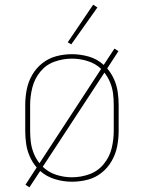

<svg xmlns="http://www.w3.org/2000/svg" viewBox="-20 -770 616 822"><path d="M106 32 152 -38Q179 -14 215 -3Q251 8 288 8Q322 8 355 -0.5Q388 -9 414.5 -30Q441 -51 458 -80.5Q475 -110 481.5 -143Q488 -176 488 -210V-320Q488 -348 484 -376Q480 -404 468.5 -430Q457 -456 439 -477L487 -551L470 -562L424 -492Q397 -517 361 -527.5Q325 -538 288 -538Q254 -538 221.5 -529.5Q189 -521 162 -500Q135 -479 118 -449.5Q101 -420 94.5 -387Q88 -354 88 -320V-210Q88 -182 92 -154Q96 -126 107.5 -100Q119 -74 137 -53L89 21ZM288 -11Q254 -11 221 -21.5Q188 -32 163 -56L427 -459Q442 -440 451.5 -417Q461 -394 464 -369.5Q467 -345 467 -320V-210Q467 -172 458 -135Q449 -98 424 -67.5Q399 -37 362.5 -24Q326 -11 288 -11ZM149 -71Q134 -90 124.5 -113.5Q115 -137 112 -161.5Q109 -186 109 -210V-320Q109 -358 118.5 -395.5Q128 -433 152.5 -463Q177 -493 213.5 -506Q250 -519 288 -519Q322 -519 355.5 -508.5Q389 -498 413 -475ZM285 -580 397 -738 379 -750 270 -589Z"/></svg>

Font: Iosevka Sparkle Thin
Style: Regular
Weight: 100
Designer: Belleve Invis
Foundry: Belleve Invis
Version: Version 4.5.0; ttfautohint (v1.8.3)